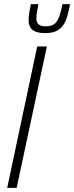

<svg xmlns="http://www.w3.org/2000/svg" viewBox="-20 -914 361 934"><path d="M15 0 161 -688H208L61 0ZM200 -753Q169 -753 151 -761Q133 -769 126 -783.5Q119 -798 119 -817Q119 -834 122.5 -853.5Q126 -873 130 -894H167Q163 -873 160 -856Q157 -839 157 -825Q157 -806 167 -796Q177 -786 202 -786Q231 -786 245.5 -798Q260 -810 268.5 -834.5Q277 -859 284 -894H321Q315 -863 308 -837.5Q301 -812 288.5 -793Q276 -774 255 -763.5Q234 -753 200 -753Z"/></svg>

Font: Saira Condensed ExtraLight
Style: Italic
Weight: 250
Width: 3
Italic angle: -12°
Designer: Hector Gatti with collaboration of the Omnibus-Type team
Foundry: Omnibus-Type
Version: Version 1.101